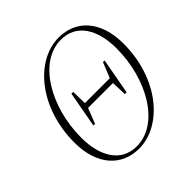

<svg xmlns="http://www.w3.org/2000/svg" viewBox="-185 -833 993 993"><g transform="rotate(-45 311.5 -336.5)"><path d="M194 -238H206L239 -322H421L424 -238H437L473 -435H461L427 -351H245L243 -435H230ZM277 -3C162 -3 105 -102 105 -238C105 -463 226 -671 389 -671C504 -671 561 -572 561 -436C561 -211 441 -3 277 -3ZM277 14C446 14 604 -172 604 -427C604 -593 516 -687 389 -687C220 -687 62 -501 62 -245C62 -80 150 14 277 14Z"/></g></svg>

Font: Source Serif 4 Display Light
Style: Italic
Weight: 300
Italic angle: -12°
Designer: Frank Grießhammer
Foundry: Adobe Systems Incorporated
Version: Version 4.004;hotconv 1.0.117;makeotfexe 2.5.65602